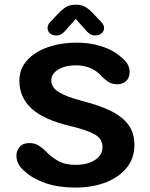

<svg xmlns="http://www.w3.org/2000/svg" viewBox="-20 -812 659 842"><path d="M310 10.5Q236.5 10.5 180.8 -8.5Q125 -27.5 91 -58.5Q52 -88.5 52 -130Q52 -149.5 65.8 -167Q79.5 -184.5 108 -184.5Q132.5 -184.5 149.5 -173.8Q166.5 -163 181.5 -148Q203.5 -124 234.5 -106.5Q265.5 -89 312.5 -89Q344.5 -89 371.2 -98.2Q398 -107.5 413.8 -125Q429.5 -142.5 429.5 -167Q429.5 -204 393.8 -223.5Q358 -243 287.5 -259.5Q171.5 -287 118.2 -336.2Q65 -385.5 65 -457.5Q65 -509.5 98.5 -547Q132 -584.5 189.2 -604.8Q246.5 -625 317.5 -625Q374.5 -625 425.8 -608.8Q477 -592.5 510.5 -562Q527.5 -549.5 538 -533Q548.5 -516.5 548.5 -496Q548.5 -471 533.2 -456.8Q518 -442.5 494 -442.5Q469.5 -442.5 452.2 -455Q435 -467.5 423.5 -479.5Q407.5 -499 379.2 -512.2Q351 -525.5 311 -525.5Q281.5 -525.5 257.2 -517.2Q233 -509 219 -494.2Q205 -479.5 205 -459.5Q205 -428 239.2 -407.2Q273.5 -386.5 343.5 -368.5Q412.5 -351 463 -327Q513.5 -303 541.5 -266.8Q569.5 -230.5 569.5 -176Q569.5 -118.5 536 -76.8Q502.5 -35 444 -12.2Q385.5 10.5 310 10.5ZM424.5 -715Q436.5 -702 436.5 -689.5Q436.5 -675.5 425.8 -666Q415 -656.5 397.5 -656.5Q382.5 -656.5 372 -664.5Q361.5 -672.5 352 -684.5L312 -729L272.5 -684Q262.5 -672 252.2 -664.2Q242 -656.5 227 -656.5Q209.5 -656.5 199 -666Q188.5 -675.5 188.5 -690Q188.5 -695.5 191 -702Q193.5 -708.5 200 -715L228.5 -745Q249 -768 267 -779.8Q285 -791.5 312 -791.5Q339.5 -791.5 357.5 -779.8Q375.5 -768 396 -745Z"/></svg>

Font: Sono Monospace SemiBold
Style: Regular
Weight: 600
Designer: Tyler Finck
Foundry: Tyler Finck
Version: Version 2.112